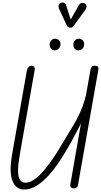

<svg xmlns="http://www.w3.org/2000/svg" viewBox="-20 -1504 806 1533"><path d="M171.5 9.5Q108 9.5 79.8 -59.5Q51.5 -128.5 77 -273.5L194.5 -940.5Q197.5 -957 207.2 -968Q217 -979 232.5 -979Q247 -978.5 253.2 -969.2Q259.5 -960 257 -946L138.5 -273Q132 -236.5 127.2 -196.8Q122.5 -157 124.8 -122.8Q127 -88.5 140.2 -67Q153.5 -45.5 183 -45.5Q214 -45.5 246.5 -66.2Q279 -87 311.2 -121.5Q343.5 -156 374.5 -198.2Q405.5 -240.5 433.2 -284.5Q461 -328.5 484 -367.8Q507 -407 524 -435Q543 -466 563 -499.2Q583 -532.5 602.2 -570Q621.5 -607.5 638.2 -651.5Q655 -695.5 667 -747L703 -949Q705.5 -962 712.5 -970.5Q719.5 -979 736.5 -979Q756 -979 762 -971Q768 -963 765.5 -948L603 -29Q601 -14 591.2 -7Q581.5 0 570 0Q555.5 0 547 -8Q538.5 -16 542 -33.5L626.5 -518.5Q589 -444.5 547.8 -369.2Q506.5 -294 461.8 -226Q417 -158 369.5 -105Q322 -52 272.5 -21.2Q223 9.5 171.5 9.5ZM606 -1102Q587.5 -1102 576.2 -1115.5Q565 -1129 565.5 -1149Q566.5 -1167 578.2 -1181Q590 -1195 609 -1195Q627.5 -1195 640.2 -1182.2Q653 -1169.5 652 -1149Q651.5 -1129.5 638.2 -1115.8Q625 -1102 606 -1102ZM416.5 -1102Q398.5 -1102 387.2 -1115.5Q376 -1129 376.5 -1149Q377.5 -1167 389.2 -1181Q401 -1195 419.5 -1195Q438.5 -1195 451.2 -1182.2Q464 -1169.5 463 -1149Q462.5 -1129.5 449.2 -1115.8Q436 -1102 416.5 -1102ZM536.5 -1283Q532 -1283 524.8 -1287.8Q517.5 -1292.5 513.5 -1300.5L454 -1429Q443.5 -1452 449.2 -1465Q455 -1478 466.5 -1481.5Q481.5 -1486.5 493 -1480.5Q504.5 -1474.5 508.5 -1460L544.5 -1348L607.5 -1459Q620.5 -1480.5 635.5 -1481.2Q650.5 -1482 660 -1474.5Q671.5 -1464 671 -1451.2Q670.5 -1438.5 662 -1426.5L569 -1298.5Q560.5 -1286 552.2 -1284.5Q544 -1283 536.5 -1283Z"/></svg>

Font: Edu QLD Hand
Style: Regular
Weight: 400
Designer: Tina and Corey Anderson, Eben Sorkin
Foundry: Sorkin Type Co.
Version: Version 2.000